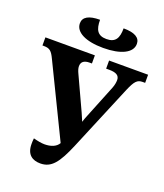

<svg xmlns="http://www.w3.org/2000/svg" viewBox="-166 -1036 990 1156"><g transform="rotate(20 329.0 -458.0)"><path d="M348 -773C461 -773 531 -808 531 -865C531 -905 495 -926 424 -926C424 -863 406 -830 348 -830C291 -830 273 -863 273 -926C202 -926 166 -905 166 -865C166 -808 236 -773 348 -773ZM230 10C300 10 338 -38 390 -162L566 -583C593 -646 608 -662 642 -662H658V-714H408V-662H428C471 -662 494 -650 494 -620C494 -606 491 -587 483 -567L398 -356C391 -339 386 -326 382 -312C375 -328 368 -344 360 -363L262 -575C254 -592 249 -606 249 -620C249 -648 267 -662 302 -662H317V-714H0V-662H10C48 -662 61 -648 81 -606L304 -147C288 -119 254 -107 215 -107C194 -107 169 -112 143 -119C141 -105 141 -92 141 -82C141 -13 181 10 230 10Z"/></g></svg>

Font: Noto Serif SemiCondensed
Style: Bold
Weight: 700
Width: 4
Designer: Monotype Design Team
Foundry: Monotype Imaging Inc.
Version: Version 2.015